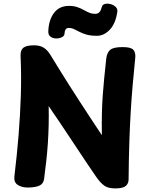

<svg xmlns="http://www.w3.org/2000/svg" viewBox="-20 -1042 832 1072"><path d="M226 -41.6Q222.4 -16.2 200 -5.6Q177.6 5 134.3 5Q101.8 5 79.3 -9.4Q56.8 -23.9 60.3 -56.8Q74.6 -174.8 83.8 -288.4Q93 -402 96.4 -512.6Q99.8 -623.2 94.8 -730.7Q93.8 -762.3 110.8 -775.7Q127.8 -789 170.1 -789Q203.3 -789 224.8 -775.3Q246.3 -761.7 265 -729.8Q274.3 -714.7 289.2 -690.4Q304 -666.2 323.8 -634.3Q343.6 -602.3 368.3 -563.6Q393 -524.9 421.5 -480.7Q450 -436.4 482.1 -387.9Q514.2 -339.4 548.7 -287.1Q547.7 -357.1 549 -410.7Q550.3 -464.3 553.7 -511.2Q557 -558.1 561.9 -606.2Q566.9 -654.3 573.1 -713.3Q576.7 -747.3 594.6 -763.2Q612.6 -779.1 664.4 -779.1Q711.2 -779.1 724.6 -763.9Q738 -748.7 735.2 -719.4Q727.2 -640.6 720.7 -566.4Q714.2 -492.2 709.6 -413.9Q705 -335.6 702 -244.5Q699 -153.4 698 -40.3Q698 -17.3 682.1 -3.7Q666.2 10 622.9 10Q584.8 10 563.6 -4.7Q542.3 -19.3 520.3 -50Q491.7 -91.1 467.4 -127.6Q443.2 -164.1 419.8 -199.1Q396.3 -234 371.4 -271.9Q346.4 -309.8 317.3 -353Q288.2 -396.2 251.7 -449.7Q252.9 -394.6 251.7 -342.6Q250.4 -290.7 247.1 -240.9Q243.8 -191.1 238.2 -141.7Q232.7 -92.3 226 -41.6ZM521.3 -842.1Q486.8 -842.1 463.5 -848.7Q440.2 -855.3 423.8 -864.1Q407.4 -872.8 393.4 -879.4Q379.4 -886 363.4 -886Q341.7 -886 340 -853.1Q339.4 -841.1 325.3 -834.1Q311.2 -827.1 293.6 -827.3Q276 -827.4 262.6 -836.7Q249.1 -845.9 249.7 -866.6Q251.6 -929.6 281.2 -969.3Q310.8 -1009.1 364.7 -1009.1Q391.7 -1009.1 411.2 -1002.4Q430.7 -995.7 446.2 -986.9Q461.7 -978.2 477.2 -971.5Q492.7 -964.8 511.7 -964.8Q526.7 -964.8 535.2 -974.2Q543.7 -983.7 548.3 -1001.9Q551.3 -1016.2 565.7 -1019.9Q580.1 -1023.6 596.9 -1019.2Q613.7 -1014.8 625.4 -1003.9Q637.1 -993.1 635.1 -977.2Q625.8 -910.6 593.1 -876.3Q560.3 -842.1 521.3 -842.1Z"/></svg>

Font: Playpen Sans
Style: Regular
Weight: 400
Designer: Laura Meseguer, Veronika Burian, José Scaglione, Kostas Bartsokas, Vera Evstafieva, Tom Grace, Yorlmar Campos
Foundry: TypeTogether
Version: Version 2.000